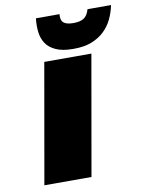

<svg xmlns="http://www.w3.org/2000/svg" viewBox="-86 -831 672 891"><g transform="rotate(-10 250.0 -385.0)"><path d="M371 -564 272 0H50L149 -564ZM146 -770H257Q254 -741 268 -729.5Q282 -718 314 -718Q346 -718 363.5 -729.5Q381 -741 389 -770H500Q493 -736 478.5 -705.5Q464 -675 439.5 -651.5Q415 -628 380 -614Q345 -600 295 -600H291Q242 -600 211 -614Q180 -628 164.5 -651.5Q149 -675 145.5 -705.5Q142 -736 146 -770Z"/></g></svg>

Font: Fz Poppins Black
Style: Italic
Weight: 900
Italic angle: -10°
Designer: Ninad Kale (Devanagari), Jonny Pinhorn (Latin)
Foundry: Indian Type Foundry
Version: Vit hóa bi Vntype.Com & FontZin.Com